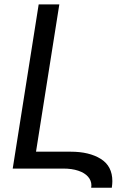

<svg xmlns="http://www.w3.org/2000/svg" viewBox="-20 -770 558 877"><path d="M493.2 57.6Q493.2 70.3 490.7 87.4H396.5Q397.5 80.6 397.5 77.1Q397.5 54.7 382.1 37.1Q366.7 19.5 337.6 9.8Q308.6 0 269 0H38.1L156.7 -750H251L144.5 -77.1H303.2Q387.7 -77.1 440.4 -44.2Q493.2 -11.2 493.2 57.6Z"/></svg>

Font: Mardoto
Style: Italic
Weight: 400
Italic angle: -12°
Designer: Christian Robertson, Vahan Hovhannisyan
Foundry: Google
Version: Version 1.000